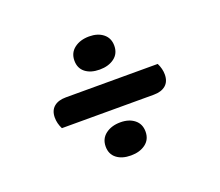

<svg xmlns="http://www.w3.org/2000/svg" viewBox="-84 -585 790 689"><g transform="rotate(-20 310.5 -240.5)"><path d="M309 -342Q275 -342 254.5 -358Q234 -374 234 -403Q234 -433 256.5 -450Q279 -467 313 -467Q346 -467 366.5 -450.5Q387 -434 387 -405Q387 -375 365 -358.5Q343 -342 309 -342ZM98 -235Q98 -262 114.5 -276Q131 -290 160 -290H511Q522 -268 522 -246Q522 -219 505.5 -205Q489 -191 460 -191H109Q98 -213 98 -235ZM309 -14Q275 -14 254.5 -30Q234 -46 234 -75Q234 -105 256.5 -122Q279 -139 313 -139Q346 -139 366.5 -122.5Q387 -106 387 -77Q387 -47 365 -30.5Q343 -14 309 -14Z"/></g></svg>

Font: Sansita ExtraBold
Style: Regular
Weight: 800
Designer: Pablo Cosgaya
Foundry: Omnibus-Type
Version: Version 1.006